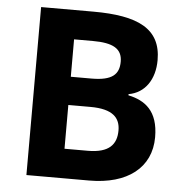

<svg xmlns="http://www.w3.org/2000/svg" viewBox="-52 -764 775 813"><g transform="rotate(5 336.0 -357.0)"><path d="M312 -714H90V0H357C519 0 619 -77 619 -207C619 -319 562 -359 491 -374V-379C561 -391 601 -452 601 -533C601 -667 502 -714 312 -714ZM329 -431H241V-590H321C407 -590 446 -568 446 -513C446 -459 417 -431 329 -431ZM241 -311H335C431 -311 462 -275 462 -222C462 -163 431 -125 340 -125H241Z"/></g></svg>

Font: Noto Sans Gujarati
Style: Bold
Weight: 700
Designer: Jelle Bosma - Monotype Design Team, Universal Thirst
Foundry: Monotype Imaging Inc.
Version: Version 2.106